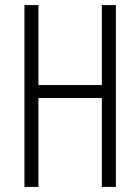

<svg xmlns="http://www.w3.org/2000/svg" viewBox="-20 -734 550 754"><path d="M435 0H380V-349H131V0H76V-714H131V-400H380V-714H435Z"/></svg>

Font: Noto Sans Ethiopic ExtraCondensed Light
Style: Regular
Weight: 300
Width: 2
Designer: Monotype Design Team
Foundry: Monotype Imaging Inc.
Version: Version 2.102; ttfautohint (v1.8.4.7-5d5b)